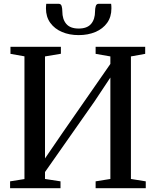

<svg xmlns="http://www.w3.org/2000/svg" viewBox="-20 -989 819 1009"><path d="M33 0V-36L108.5 -48V-693L35 -706V-743H300V-706.5L216.5 -692.5V-156.5L311 -294.5L560 -653V-692.5L482.5 -706V-743H743V-706L668 -692.5V-48.5L746 -36V0H482.5V-36L560 -48.5V-581.5L476 -455L216.5 -85V-48.5L298 -36V0ZM288.5 -969Q300.5 -969 304 -956.8Q307.5 -944.5 307.5 -929.5Q307.5 -888 328.2 -863.5Q349 -839 393.5 -839Q438 -839 458.8 -863.5Q479.5 -888 479.5 -929.5Q479.5 -944.5 483.2 -956.8Q487 -969 498 -969H564Q565 -963.5 565.2 -957.5Q565.5 -951.5 565.5 -945Q565.5 -900 543 -868.8Q520.5 -837.5 481.5 -821Q442.5 -804.5 393.5 -804.5Q344.5 -804.5 305.8 -821Q267 -837.5 244.2 -869Q221.5 -900.5 221.5 -945Q221.5 -951.5 222 -957.5Q222.5 -963.5 223 -969Z"/></svg>

Font: Merriweather 72pt
Style: Regular
Weight: 400
Version: Version 2.100